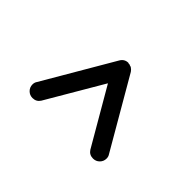

<svg xmlns="http://www.w3.org/2000/svg" viewBox="-61 -780 617 617"><g transform="rotate(45 247.0 -472.0)"><path d="M220 -606Q229 -621 246 -621Q247 -621 248 -620Q250 -620 252 -620Q253 -620 254 -619Q255 -619 257 -618Q258 -618 258 -618Q260 -617 262 -616Q262 -616 262 -616Q268 -612 272 -606L409 -370Q414 -363 414 -354Q414 -341 405 -332Q396 -323 383 -323Q366 -323 357 -337L246 -528L134 -337Q125 -323 108 -323Q95 -323 86 -332Q77 -341 77 -354Q77 -363 82 -370Z"/></g></svg>

Font: Libertine Sup Medium
Style: Regular
Weight: 500
Designer: Bastien Sozeau
Foundry: NBR — Bastien Sozeau
Version: Version 2.003; ttfautohint (v1.8.4.7-5d5b);gftools[0.9.33]